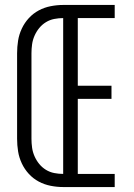

<svg xmlns="http://www.w3.org/2000/svg" viewBox="-20 -755 540 775"><path d="M235 0V-735H443V-682H294V-409H430V-356H294V-53H443V0ZM235 0Q210 0 184.5 -5Q159 -10 136.5 -22Q114 -34 96.5 -53Q79 -72 68 -95.5Q57 -119 53 -144Q49 -169 49 -195V-540Q49 -566 53 -591Q57 -616 68 -639.5Q79 -663 96.5 -682Q114 -701 136.5 -713Q159 -725 184.5 -730Q210 -735 235 -735V-682Q217 -682 199 -678.5Q181 -675 165.5 -665.5Q150 -656 138.5 -642Q127 -628 119.5 -611Q112 -594 109.5 -576Q107 -558 107 -540V-195Q107 -177 109.5 -159Q112 -141 119.5 -124Q127 -107 138.5 -93Q150 -79 165.5 -69.5Q181 -60 199 -56.5Q217 -53 235 -53Z"/></svg>

Font: Iosevka Fixed SS04 Light
Style: Regular
Weight: 300
Monospace: yes
Designer: Belleve Invis
Foundry: Belleve Invis
Version: Version 32.5.0